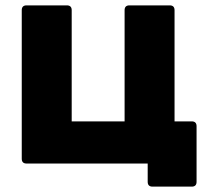

<svg xmlns="http://www.w3.org/2000/svg" viewBox="-20 -567 813 715"><path d="M61 24V-529Q61 -547 79 -547H229Q247 -547 247 -529V-115H444V-529Q444 -547 462 -547H612Q630 -547 630 -529V-115H694Q712 -115 712 -97V110Q712 128 694 128H548Q530 128 530 110V42H79Q61 42 61 24Z"/></svg>

Font: LINE Seed JP_TTF ExtraBold
Style: Regular
Weight: 800
Designer: LY Corporation & Fontrix & Fontworks
Version: Version 1.015